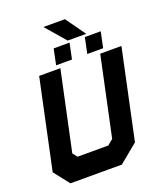

<svg xmlns="http://www.w3.org/2000/svg" viewBox="-173 -1092 1026 1204"><g transform="rotate(-20 340.5 -489.5)"><path d="M86 0 5 -103 132 -700H273.5L161 -172L185 -141.5H390L427 -172L539.5 -700H681L554 -103L429 0ZM135.5 -71H409.5L490.5 -135.5L595.5 -629.5L490.5 -135.5L409.5 -71H135.5L82.5 -136.5L187.5 -629.5L82.5 -136.5ZM462.5 -726 484.5 -831H590.5L568.5 -726ZM254.5 -726 276.5 -831H382.5L360.5 -726ZM317 -773H316.5L318.5 -783H319ZM526 -773H525.5L527.5 -783H528ZM499.5 -847H376L262 -979H405.5ZM411.5 -881 365 -944H365.5L412 -881Z"/></g></svg>

Font: Tourney Thin Black
Style: Italic
Weight: 900
Italic angle: -12°
Version: Version 1.015